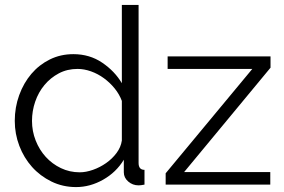

<svg xmlns="http://www.w3.org/2000/svg" viewBox="-20 -750 1153 780"><path d="M653 -46 1005 -470H661V-521H1079V-475L728 -51H1078V0H653ZM289 10Q235 10 189 -12.5Q143 -35 110 -72Q77 -109 58.5 -157.5Q40 -206 40 -259Q40 -314 58 -363.5Q76 -413 107.5 -450Q139 -487 182.5 -508.5Q226 -530 278 -530Q344 -530 395 -495.5Q446 -461 475 -412V-730H543V-88Q543 -60 567 -60V0Q552 3 543 3Q519 3 501 -12.5Q483 -28 483 -50V-101Q452 -50 399 -20Q346 10 289 10ZM304 -50Q329 -50 357.5 -60Q386 -70 411 -87.5Q436 -105 453.5 -128.5Q471 -152 475 -179V-340Q465 -367 446 -390.5Q427 -414 402.5 -432Q378 -450 350 -460Q322 -470 295 -470Q253 -470 219 -452Q185 -434 160.5 -404.5Q136 -375 123 -337Q110 -299 110 -259Q110 -217 125 -179Q140 -141 166 -112.5Q192 -84 227.5 -67Q263 -50 304 -50Z"/></svg>

Font: IngvarSans
Style: Regular
Weight: 400
Version: Version 1.000